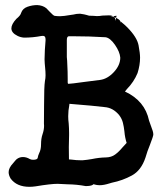

<svg xmlns="http://www.w3.org/2000/svg" viewBox="-20 -700 626 749"><path d="M94.7 28.8Q45.4 28.8 21.5 -3.4Q13.7 -16.6 13.7 -28.3Q13.7 -44.9 30.8 -63L35.6 -68.8Q48.8 -87.4 69.8 -87.4Q83 -87.4 96.2 -79.6Q101.6 -76.7 108.9 -76.7Q125.5 -76.7 127 -84Q128.4 -93.3 132.8 -102.5Q140.1 -116.7 140.1 -136.7Q140.1 -159.7 146 -176.5Q151.9 -193.4 151.9 -209.5L151.4 -217.8L151.9 -291Q151.9 -361.8 155.3 -383.8Q157.7 -395 157.7 -406.2Q157.7 -420.9 156 -436.3Q154.3 -451.7 153.8 -468.3Q154.3 -505.9 157.7 -542V-546.4Q157.7 -560.1 147.9 -560.1L141.1 -559.6Q107.9 -553.2 73.7 -553.2Q60.1 -554.2 48.3 -560.1Q24.4 -571.8 24.4 -589.4Q24.4 -605.5 43.9 -626.5Q60.1 -639.6 62.5 -649.9Q68.4 -667 87.2 -673.6Q106 -680.2 125 -680.2Q146.5 -679.2 160.6 -668L173.3 -654.8Q187.5 -639.6 192.9 -638.2Q202.6 -636.7 214.4 -636.7Q227.1 -636.7 258.3 -642.1Q262.2 -642.1 265.6 -643.1Q277.8 -646.5 292.5 -646.5Q310.5 -644 318.6 -641.4Q326.7 -638.7 329.1 -638.7Q338.9 -638.7 344.7 -638.2Q351.6 -637.2 357.9 -637.2Q368.2 -637.2 379.4 -639.2Q391.6 -640.1 404.3 -640.1Q430.7 -640.1 430.7 -618.2L434.6 -638.7L411.6 -634.8Q420.9 -634.8 428 -632.3Q435.1 -629.9 443.1 -624.3Q451.2 -618.7 451.2 -608.9V-615.7L454.1 -613.3Q465.3 -604.5 476.6 -593.3Q514.6 -554.7 520.5 -523.4Q526.4 -492.2 526.4 -475.1Q526.4 -445.8 516.6 -415Q502.4 -380.4 475.1 -352.5Q465.8 -341.3 465.8 -340.3Q465.8 -343.8 467.8 -342.8Q545.4 -306.6 561.5 -229.5Q563 -223.6 575.7 -189.5Q578.1 -181.6 578.1 -175.3Q578.1 -168.9 564.9 -134.8Q554.7 -110.4 547.4 -85Q530.8 -35.2 494.4 -15.4Q458 4.4 416.5 12.7Q411.6 13.7 406.7 15.6Q384.8 22.5 369.6 22.5Q355 22.5 342.8 17.6H343.8Q348.1 17.6 340.6 21.7Q333 25.9 314 25.9Q280.3 19.5 244.1 19L204.6 17.1Q178.2 17.1 119.1 26.9Q106.4 28.8 94.7 28.8ZM301.8 -74.7Q319.8 -76.2 338.9 -79.6Q366.2 -85.4 393.6 -85.9Q414.6 -86.4 429.2 -97.2Q443.8 -107.9 457.5 -124.5Q474.1 -142.1 474.6 -143.1Q475.1 -144 475.1 -140.6V-139.2Q467.3 -162.1 465.3 -187.5Q463.4 -205.1 459.5 -220.9Q455.6 -236.8 444.8 -251Q420.9 -279.8 388.2 -282.2Q350.1 -287.1 252 -294.9H249.5Q251.5 -294.9 250.5 -291Q246.1 -268.6 246.1 -246.6Q246.1 -232.4 248 -218.3Q249.5 -199.7 249.5 -181.6V-172.4Q248.5 -149.4 248.5 -126.5L249 -78.1L256.8 -77.6Q277.8 -74.7 296.9 -74.7ZM247.1 -373Q255.9 -373 309.1 -380.4Q339.8 -384.8 370.6 -388.2Q399.4 -392.1 424.3 -418.9Q449.2 -445.8 449.2 -475.1Q447.3 -498 428.5 -525.1Q409.7 -552.2 391.6 -554.7Q327.6 -558.6 262.2 -558.6H248.5Q240.7 -558.1 240.7 -543.5V-477.5Q241.7 -476.6 243.7 -420.9L244.1 -391.6V-378.4Q244.1 -373 247.1 -373Z"/></svg>

Font: X Typewriter
Style: Bold
Weight: 700
Designer: GGBot
Version: 0.10